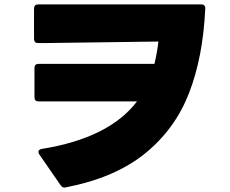

<svg xmlns="http://www.w3.org/2000/svg" viewBox="-20 -777 1040 869"><path d="M272 72Q262 72 254 61L158 -78Q154 -83 154 -90Q154 -100 169 -103Q474 -152 600 -318H155Q136 -318 136 -337V-469Q136 -488 155 -488H679Q691 -537 697 -589Q589 -588 176 -582H153Q134 -582 134 -601V-738Q134 -757 153 -757H891Q900 -757 905 -752Q910 -747 909 -738Q899 -519 835.5 -355.5Q772 -192 636 -82Q500 28 278 71Z"/></svg>

Font: LINE Seed JP_TTF ExtraBold
Style: Regular
Weight: 800
Designer: LY Corporation & Fontrix & Fontworks
Version: Version 1.015